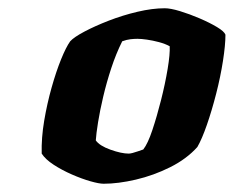

<svg xmlns="http://www.w3.org/2000/svg" viewBox="-20 -795 566 465"><path d="M231 -350Q220 -350 199 -356Q178 -362 154 -372.5Q130 -383 110 -396Q90 -409 81 -423Q80 -461 87 -502.5Q94 -544 105 -583Q116 -622 128 -651.5Q140 -681 150 -695Q159 -705 184.5 -718.5Q210 -732 243.5 -745Q277 -758 313 -766.5Q349 -775 379 -775Q393 -775 416 -768Q439 -761 463.5 -750.5Q488 -740 505.5 -729.5Q523 -719 526 -711Q526 -686 520 -647.5Q514 -609 503.5 -568Q493 -527 481 -492.5Q469 -458 458 -439Q432 -410 392 -390Q352 -370 309 -360Q266 -350 231 -350ZM292 -423Q295 -423 301 -424.5Q307 -426 314 -428.5Q321 -431 327 -433Q338 -447 349 -480Q360 -513 370 -552.5Q380 -592 386 -628Q392 -664 391 -683Q380 -689 365 -693Q350 -697 336 -699Q322 -701 313 -701Q305 -701 296 -700Q287 -699 276 -695Q261 -665 249.5 -630Q238 -595 230 -561Q222 -527 217.5 -499Q213 -471 212 -455Q221 -442 247.5 -432.5Q274 -423 292 -423Z"/></svg>

Font: Texturina Medium 12pt Black
Style: Italic
Weight: 900
Italic angle: -11°
Version: Version 1.002